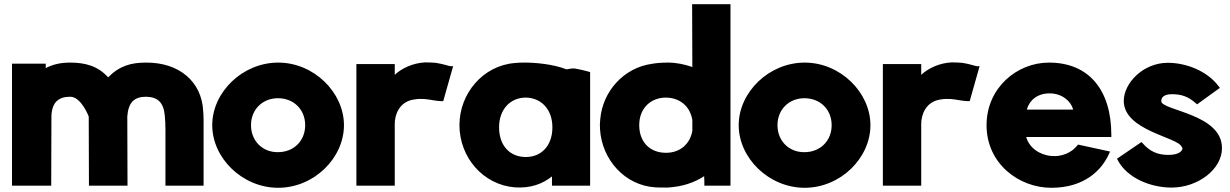

<svg xmlns="http://www.w3.org/2000/svg" viewBox="-20 -881 5837 911"><path d="M37 0H223L224 -332C227 -395 257 -422 313 -422C366 -422 401 -328 401 -328L402 0H585L584 -329C589 -395 617 -422 673 -422C729 -421 757 -394 762 -331C764 -310 765 -290 765 -267V0H946V-312C946 -327 945 -342 944 -355C937 -493 831 -585 673 -584C602 -584 547 -569 493 -514C445 -568 384 -584 313 -584C266 -584 230 -575 197 -558V-579H37Z M987 -287C987 -131 1130 10 1300 10C1470 10 1612 -131 1612 -287C1612 -442 1470 -584 1300 -584C1131 -584 987 -444 987 -287ZM1171 -287C1171 -362 1226 -415 1299 -415C1373 -415 1428 -362 1428 -287C1428 -212 1373 -159 1299 -159C1226 -158 1171 -212 1171 -287Z M1671 0H1853V-294C1853 -334 1873 -399 1945 -409C1980 -415 2009 -410 2037 -405C2051 -403 2064 -401 2075 -401H2083L2130 -567H2117C2111 -567 2086 -577 2047 -583H2046C2032 -584 2016 -585 1997 -585C1939 -582 1886 -557 1853 -526V-577H1671Z M2160 -287C2160 -136 2271 -4 2423 8C2497 13 2554 -8 2599 -44V0H2780V-539L2773 -541C2753 -547 2730 -552 2707 -556H2706C2695 -557 2686 -555 2668 -552C2607 -576 2520 -585 2461 -584C2447 -584 2434 -583 2423 -582C2272 -570 2160 -438 2160 -287ZM2348 -277C2348 -363 2402 -418 2475 -418C2547 -417 2601 -363 2601 -277V-274C2600 -190 2549 -136 2475 -136C2399 -136 2348 -190 2348 -277Z M2827 -267C2836 -124 2944 -1 3090 8C3109 9 3128 9 3145 9H3146C3219 5 3275 -15 3321 -45C3322 -34 3322 -14 3322 -10V0H3446V-861H3264L3265 -563C3228 -576 3188 -584 3150 -584C3120 -584 3094 -582 3072 -578C2939 -559 2839 -447 2828 -315C2826 -299 2826 -283 2827 -267ZM3013 -287C3013 -367 3067 -418 3140 -418C3206 -417 3254 -377 3265 -312V-260C3254 -197 3206 -156 3140 -156C3064 -156 3013 -207 3013 -287Z M3485 -287C3485 -131 3628 10 3798 10C3968 10 4110 -131 4110 -287C4110 -442 3968 -584 3798 -584C3629 -584 3485 -444 3485 -287ZM3669 -287C3669 -362 3724 -415 3797 -415C3871 -415 3926 -362 3926 -287C3926 -212 3871 -159 3797 -159C3724 -158 3669 -212 3669 -287Z M4169 0H4351V-294C4351 -334 4371 -399 4443 -409C4478 -415 4507 -410 4535 -405C4549 -403 4562 -401 4573 -401H4581L4628 -567H4615C4609 -567 4584 -577 4545 -583H4544C4530 -584 4514 -585 4495 -585C4437 -582 4384 -557 4351 -526V-577H4169Z M4661 -287C4661 -104 4815 10 4968 10C5127 10 5208 -75 5242 -151L5247 -162L5095 -195L5091 -190C5064 -156 5016 -136 4968 -141C4911 -146 4863 -181 4849 -231H5253V-241C5253 -450 5150 -584 4957 -584C4805 -584 4661 -464 4661 -287ZM4852 -361C4864 -405 4902 -438 4960 -438C5020 -438 5062 -400 5072 -361Z M5280 -128 5284 -120C5329 -36 5439 9 5539 9C5663 9 5778 -77 5778 -178C5779 -342 5490 -356 5490 -401C5490 -417 5500 -434 5541 -434C5584 -434 5617 -424 5654 -391L5660 -386L5768 -464L5762 -472C5708 -544 5609 -583 5521 -583C5403 -583 5312 -486 5312 -402C5313 -260 5569 -231 5587 -184L5588 -181L5591 -179C5590 -164 5574 -146 5523 -146C5472 -146 5435 -163 5402 -201L5396 -207Z"/></svg>

Font: Rabbid Highway Sign IV
Style: Blk
Weight: 400
Foundry: Cannot Into Space Fonts
Version: Version 0.277